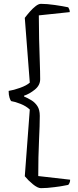

<svg xmlns="http://www.w3.org/2000/svg" viewBox="-20 -815 406 999"><path d="M193 164Q176 164 151 143.5Q126 123 109 102L135 -245Q116 -263 87 -274.5Q58 -286 38 -289Q34 -293 29.5 -307Q25 -321 25 -342Q51 -346 84.5 -358Q118 -370 135 -385L109 -722Q121 -738 136 -755Q151 -772 166 -783.5Q181 -795 193 -795Q224 -795 265.5 -789Q307 -783 335 -777Q337 -774 340 -767.5Q343 -761 343 -752L182 -735Q182 -674 183.5 -611.5Q185 -549 187 -494.5Q189 -440 189 -403Q189 -371 161 -348.5Q133 -326 105 -317V-313Q124 -305 143 -293.5Q162 -282 174.5 -263Q187 -244 187 -212Q187 -166 183 -83.5Q179 -1 179 101L345 120Q345 130 341.5 137Q338 144 335 147Q307 153 265.5 158.5Q224 164 193 164Z"/></svg>

Font: Texturina 72pt Light
Style: Regular
Weight: 300
Designer: Guillermo Torres Carreño
Foundry: Omnibus-Type
Version: Version 1.002; ttfautohint (v1.8.3)